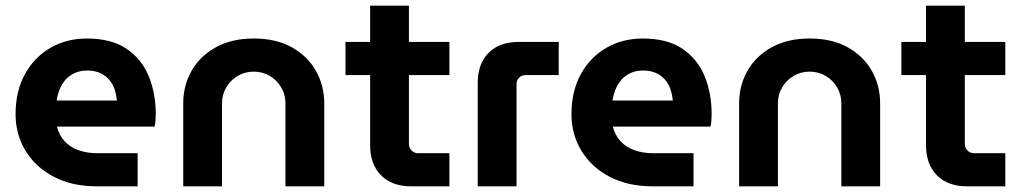

<svg xmlns="http://www.w3.org/2000/svg" viewBox="-20 -658 3610 678"><path d="M322 0Q235 0 170.5 -33.5Q106 -67 70.5 -125Q35 -183 35 -255Q35 -336 68 -396Q101 -456 158 -489Q215 -522 287 -522Q373 -522 426.5 -486Q480 -450 505 -389.5Q530 -329 530 -255Q530 -245 529 -231.5Q528 -218 526 -211H181Q189 -180 208.5 -159Q228 -138 257.5 -127.5Q287 -117 324 -117H466V0ZM180 -303H393Q391 -322 386 -338.5Q381 -355 372 -368Q363 -381 351 -390Q339 -399 323 -404Q307 -409 288 -409Q263 -409 243.5 -400Q224 -391 211 -376Q198 -361 190.5 -342Q183 -323 180 -303Z M627 0V-293Q627 -356 656.5 -408Q686 -460 742 -491Q798 -522 876 -522Q955 -522 1010.5 -491Q1066 -460 1095.5 -408Q1125 -356 1125 -293V0H988V-293Q988 -324 973 -349.5Q958 -375 932.5 -390Q907 -405 876 -405Q845 -405 819.5 -390Q794 -375 779 -349.5Q764 -324 764 -293V0Z M1432 0Q1364 0 1325.5 -39Q1287 -78 1287 -145V-638H1424V-149Q1424 -136 1433.5 -126.5Q1443 -117 1456 -117H1567V0ZM1200 -393V-510H1567V-393Z M1667 0V-365Q1667 -433 1705.5 -471.5Q1744 -510 1812 -510H1953V-393H1836Q1823 -393 1813.5 -384Q1804 -375 1804 -361V0Z M2285 0Q2198 0 2133.5 -33.5Q2069 -67 2033.5 -125Q1998 -183 1998 -255Q1998 -336 2031 -396Q2064 -456 2121 -489Q2178 -522 2250 -522Q2336 -522 2389.5 -486Q2443 -450 2468 -389.5Q2493 -329 2493 -255Q2493 -245 2492 -231.5Q2491 -218 2489 -211H2144Q2152 -180 2171.5 -159Q2191 -138 2220.5 -127.5Q2250 -117 2287 -117H2429V0ZM2143 -303H2356Q2354 -322 2349 -338.5Q2344 -355 2335 -368Q2326 -381 2314 -390Q2302 -399 2286 -404Q2270 -409 2251 -409Q2226 -409 2206.5 -400Q2187 -391 2174 -376Q2161 -361 2153.5 -342Q2146 -323 2143 -303Z M2590 0V-293Q2590 -356 2619.5 -408Q2649 -460 2705 -491Q2761 -522 2839 -522Q2918 -522 2973.5 -491Q3029 -460 3058.5 -408Q3088 -356 3088 -293V0H2951V-293Q2951 -324 2936 -349.5Q2921 -375 2895.5 -390Q2870 -405 2839 -405Q2808 -405 2782.5 -390Q2757 -375 2742 -349.5Q2727 -324 2727 -293V0Z M3395 0Q3327 0 3288.5 -39Q3250 -78 3250 -145V-638H3387V-149Q3387 -136 3396.5 -126.5Q3406 -117 3419 -117H3530V0ZM3163 -393V-510H3530V-393Z"/></svg>

Font: MuseoModerno Thin SemiBold
Style: Regular
Weight: 600
Version: Version 1.003